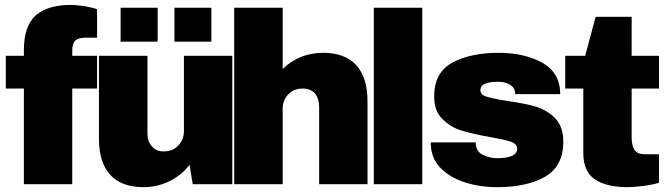

<svg xmlns="http://www.w3.org/2000/svg" viewBox="-20 -757 2731 789"><path d="M271 -736.8Q289.6 -736.8 326.2 -731.9Q361.8 -725.6 378.9 -719.2V-602.1H333Q301.3 -602.1 289.1 -589.8Q276.9 -577.6 276.9 -548.8V-527.8H378.9V-393.1H276.9V0H78.1V-393.1H3.9V-527.8H78.1V-549.8Q78.1 -651.4 127.9 -694.8Q178.2 -736.8 271 -736.8Z M627.9 -585.9H475.6V-725.1H627.9ZM848.6 -585.9H696.8V-725.1H848.6ZM934.6 0H772L758.8 -80.1Q727.5 -37.6 677.7 -13.2Q627 12.2 570.8 12.2Q478.5 12.2 432.6 -39.1Q386.7 -89.8 386.7 -186V-527.8H585.9V-210Q585.9 -175.3 604 -155.8Q620.6 -134.8 652.8 -134.8Q689.9 -134.8 712.9 -159.2Q735.8 -183.6 735.8 -217.8V-527.8H934.6Z M1141.6 -473.1Q1172.9 -504.9 1216.3 -522.9Q1260.3 -540 1306.6 -540Q1398.4 -540 1444.3 -488.8Q1490.2 -438 1490.2 -341.8V0H1291.5V-317.9Q1291.5 -351.6 1274.4 -373Q1255.9 -393.1 1224.6 -393.1Q1187 -393.1 1164.6 -369.1Q1141.6 -344.7 1141.6 -310.1V0H942.4V-725.1H1141.6Z M1715.3 0H1516.1V-725.1H1715.3Z M2029.3 -540Q2134.3 -540 2209 -499Q2282.2 -457 2282.2 -370.1H2097.2Q2097.2 -399.4 2071.3 -411.1Q2053.7 -420.9 2025.9 -420.9Q1954.1 -420.9 1954.1 -387.2Q1954.1 -367.2 1979 -359.9Q2012.7 -350.1 2061 -342.8Q2136.2 -332 2178.2 -319.8Q2226.1 -306.2 2260.3 -272Q2294.9 -237.3 2294.9 -174.8Q2294.9 -74.2 2220.2 -30.8Q2144.5 12.2 2022 12.2Q1952.6 12.2 1890.1 -7.8Q1827.6 -27.8 1789.1 -67.9Q1750 -108.4 1750 -171.9H1935.1V-168Q1936.5 -133.8 1963.9 -121.1Q1993.2 -106.9 2022 -106.9Q2105 -106.9 2105 -146Q2105 -166 2079.1 -174.8Q2054.2 -183.1 1994.1 -193.8Q1932.6 -204.1 1877.9 -220.2Q1833 -232.9 1797.9 -268.1Q1764.2 -300.3 1764.2 -360.8Q1764.2 -458.5 1837.9 -499Q1912.6 -540 2029.3 -540Z M2575.7 -527.8H2688V-393.1H2575.7V-191.9Q2575.7 -157.7 2587.9 -140.1Q2599.6 -123 2631.8 -123H2688V-5.9Q2658.7 2.9 2626 6.8Q2580.1 12.2 2560.1 12.2Q2472.2 12.2 2424.8 -20Q2377 -51.3 2377 -128.9V-393.1H2302.7V-527.8H2384.8L2427.7 -688H2575.7Z"/></svg>

Font: Archivo-RBTV
Style: Regular
Weight: 500
Designer: Hector Gatti
Foundry: Hector Gatti
Version: ""